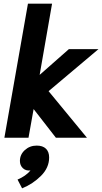

<svg xmlns="http://www.w3.org/2000/svg" viewBox="-20 -754 559 1051"><path d="M133 -734H265L197 -344L357 -485H519L246 -255L456 0H286L164 -157L136 0H4ZM76 229Q121 210 147 179Q121 182 105 166.5Q89 151 89 127Q89 92 116 67.5Q143 43 181 43Q214 43 231.5 60Q249 77 249 108Q249 164 204.5 208.5Q160 253 101 277Z"/></svg>

Font: Niramit
Style: Bold Italic
Weight: 700
Italic angle: -10°
Designer: Katatrad Aksorn Co.,Ltd.
Foundry: Cadson Demak Co.,Ltd.
Version: Version 1.001; ttfautohint (v1.6)